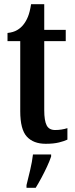

<svg xmlns="http://www.w3.org/2000/svg" viewBox="-20 -679 360 920"><path d="M199 10Q140 10 108.5 -24.5Q77 -59 77 -146V-482H16V-521Q44 -524 62.5 -535Q81 -546 93 -562Q105 -577 114 -599Q123 -621 129 -659H192V-536H295V-482H192V-151Q192 -101 203.5 -78.5Q215 -56 244 -56Q275 -56 303 -65V-10Q289 -3 263 3.5Q237 10 199 10ZM107 208Q115 176 124.5 136Q134 96 138 61H225V71Q218 92 205.5 119Q193 146 178.5 173Q164 200 151 221H107Z"/></svg>

Font: Noto Serif Georgian ExtraCondensed SemiBold
Style: Regular
Weight: 600
Width: 2
Designer: Monotype Design Team, Akaki Razmadze
Foundry: Google LLC
Version: Version 2.003; ttfautohint (v1.8.4.7-5d5b)